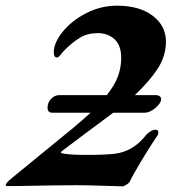

<svg xmlns="http://www.w3.org/2000/svg" viewBox="-58 -654 606 678"><path d="M511 -304Q511 -290 491 -273Q471 -256 453 -256H342Q309 -231 241 -181Q219 -164 188.5 -141.5Q158 -119 157 -117Q156 -113 170 -111Q195 -107 251 -107Q311 -107 347 -111Q412 -119 456 -175Q462 -183 472.5 -189.5Q483 -196 492 -196Q501 -196 501 -187Q501 -179 497 -174Q469 -133 438.5 -81.5Q408 -30 403 -18Q400 -9 389.5 -2.5Q379 4 375 4Q359 4 344 3Q245 0 212 0Q151 0 -5 3H-32Q-38 3 -38 0Q-38 -5 -25 -18L200 -202Q238 -234 262 -256H126Q110 -256 110 -274Q110 -292 122.5 -305Q135 -318 151 -318H319Q347 -353 358.5 -384.5Q370 -416 370 -449Q370 -494 346.5 -515.5Q323 -537 287 -537Q251 -537 224.5 -521Q198 -505 167 -474Q163 -469 155.5 -460Q148 -451 143 -451Q132 -451 132 -470Q132 -503 163.5 -542Q195 -581 246.5 -607.5Q298 -634 355 -634Q434 -634 481 -598.5Q528 -563 528 -507Q528 -457 499.5 -412.5Q471 -368 418 -318H493Q501 -318 506 -314Q511 -310 511 -304Z"/></svg>

Font: EB Garamond ExtraBold
Style: Italic
Weight: 800
Italic angle: -17.2°
Designer: Georg Duffner and Octavio Pardo
Foundry: Georg Duffner
Version: Version 1.000